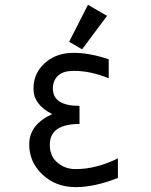

<svg xmlns="http://www.w3.org/2000/svg" viewBox="-20 -766 626 796"><path d="M468.8 -109.4Q468.8 -109.4 468.8 -28.3Q372.6 9.8 293.9 9.8Q210.9 9.8 155.3 -43Q101.1 -94.7 101.1 -167.5Q101.1 -249.5 196.3 -293Q118.7 -332 118.7 -398.4Q118.7 -469.2 176.3 -513.2Q220.2 -546.9 286.6 -546.9Q352.5 -546.9 430.7 -520Q430.7 -520 430.7 -441.4Q356.4 -472.2 286.6 -472.2Q243.2 -472.2 222.7 -454.1Q199.2 -433.6 199.2 -399.4Q199.2 -327.1 309.6 -327.1V-252Q186.5 -252 186.5 -166Q186.5 -121.1 214.4 -95.2Q246.6 -64.9 293.9 -64.9Q378.4 -64.9 468.8 -109.4ZM344.7 -746.1 423.8 -700.2 320.3 -561.5 266.6 -592.8Z"/></svg>

Font: Consola Mono
Style: Book
Weight: 400
Monospace: yes
Version: Version 2.001